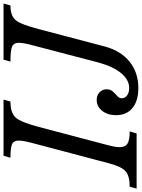

<svg xmlns="http://www.w3.org/2000/svg" viewBox="97 -936 820 1111"><g transform="rotate(-90 507.5 -380.0)"><path d="M224 -168Q212 -124 212 -98Q212 -65 233 -52.5Q254 -40 303 -40L291 0H-28L-17 -40Q44 -40 71.5 -63Q99 -86 118 -158L235 -600Q250 -656 250 -682Q250 -712 229 -721Q208 -730 151 -730L162 -770H487L476 -730Q410 -730 383 -699.5Q356 -669 329 -566ZM554 -43Q602 -43 640.5 -90Q679 -137 702 -222L801 -600Q816 -656 816 -682Q816 -711 794 -720.5Q772 -730 707 -730L718 -770H1043L1032 -730Q972 -730 947 -700Q922 -670 895 -566L795 -186Q770 -92 707 -41Q644 10 554 10Q480 10 438.5 -24Q397 -58 397 -119Q397 -167 422 -199Q447 -231 485 -231Q512 -231 529.5 -214.5Q547 -198 547 -173Q547 -152 534 -137.5Q521 -123 508 -112Q495 -101 495 -86Q495 -67 511.5 -55Q528 -43 554 -43Z"/></g></svg>

Font: Libre Baskerville
Style: Italic
Weight: 400
Italic angle: -15°
Designer: Pablo Impallari, Rodrigo Fuenzalida
Foundry: Pablo Impallari, Rodrigo Fuenzalida
Version: Version 1.051;Glyphs 3.2.3 (3260)